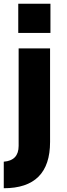

<svg xmlns="http://www.w3.org/2000/svg" viewBox="-31 -789 354 1020"><path d="M-11 70Q68 64 68 -14V-532H235V-35Q235 211 -11 211ZM66 -614V-769H237V-614Z"/></svg>

Font: Oxanium ExtraBold
Style: Regular
Weight: 800
Designer: Severin Meyer
Version: Version 2.000